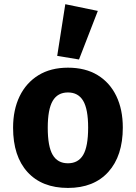

<svg xmlns="http://www.w3.org/2000/svg" viewBox="-20 -889 655 926"><path d="M307.7 -562.6Q391.8 -562.6 450.8 -526.7Q509.7 -490.8 541 -425.9Q572.3 -361 572.3 -273.8Q572.3 -137.4 502.6 -60Q432.8 17.4 307.7 17.4Q182.6 17.4 112.8 -59Q43.1 -135.4 43.1 -272.8Q43.1 -359.5 74.6 -424.6Q106.2 -489.7 165.4 -526.2Q224.6 -562.6 307.7 -562.6ZM307.7 -443.1Q257.9 -443.1 234.1 -402.3Q210.3 -361.5 210.3 -272.8Q210.3 -182.6 234.1 -142.1Q257.9 -101.5 307.7 -101.5Q357.4 -101.5 381.3 -142.1Q405.1 -182.6 405.1 -273.8Q405.1 -362.1 381.3 -402.6Q357.4 -443.1 307.7 -443.1ZM294.9 -868.7 451.8 -836.4 361 -602.1 255.9 -619.5Z"/></svg>

Font: FiraCode Nerd Font
Style: Bold
Weight: 700
Designer: Carrois Corporate, Edenspiekermann AG, Nikita Prokopov
Foundry: Carrois Corporate, Edenspiekermann AG, Nikita Prokopov
Version: Version 6.002;Nerd Fonts 2.1.0